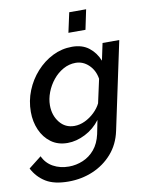

<svg xmlns="http://www.w3.org/2000/svg" viewBox="-145 -801 851 1097"><g transform="rotate(-10 280.5 -253.0)"><path d="M163 223Q80 223 31.5 193Q-17 163 -44 111L30 53Q49 95 89 117Q129 139 180 139Q222 139 261.5 122.5Q301 106 329.5 72Q358 38 370 -15L386 -95Q351 -48 299 -21.5Q247 5 196 5Q140 5 100.5 -24Q61 -53 40 -101Q19 -149 19 -206Q19 -270 42.5 -328.5Q66 -387 107.5 -433Q149 -479 202 -505.5Q255 -532 315 -532Q374 -532 412.5 -502Q451 -472 470 -424L491 -523H588L480 -15Q464 61 417.5 114Q371 167 305 195Q239 223 163 223ZM251 -84Q282 -84 312.5 -98.5Q343 -113 368 -137Q393 -161 406 -188L436 -325Q428 -375 395 -406.5Q362 -438 319 -438Q281 -438 247 -419Q213 -400 187.5 -368.5Q162 -337 147.5 -299Q133 -261 133 -224Q133 -166 165.5 -125Q198 -84 251 -84ZM309 -614 334 -729H432L408 -614Z"/></g></svg>

Font: Raleway SemiBold
Style: Italic
Weight: 600
Italic angle: -12°
Designer: Matt McInerney, Pablo Impallari, Rodrigo Fuenzalida
Foundry: Matt McInerney, Pablo Impallari, Rodrigo Fuenzalida
Version: Version 4.026